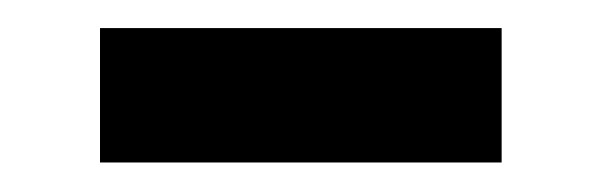

<svg xmlns="http://www.w3.org/2000/svg" viewBox="-20 -380 420 134"><path d="M49.8 -266.6V-360.4H330.1V-266.6Z"/></svg>

Font: Puritan
Style: Italic
Weight: 400
Version: 2.0a